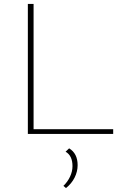

<svg xmlns="http://www.w3.org/2000/svg" viewBox="-20 -678 621 972"><path d="M553 -24V0H121V-658H150V-24ZM373 158Q373 191 357.5 221.5Q342 252 314 274L301 263Q322 243 334.5 216.5Q347 190 347 163Q347 110 312 90L330 73Q373 99 373 158Z"/></svg>

Font: Ysabeau SC Extralight
Style: Regular
Weight: 200
Designer: Christian Thalmann (Catharsis Fonts)
Version: Version 0.003